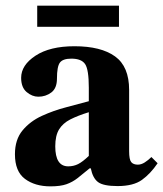

<svg xmlns="http://www.w3.org/2000/svg" viewBox="-20 -650 579 681"><path d="M159 11Q104 11 68.5 -15.5Q33 -42 33 -103Q33 -155 60 -187.5Q87 -220 128.5 -239Q170 -258 214.5 -269.5Q259 -281 295 -291V-339Q295 -403 282 -422.5Q269 -442 233 -442Q203 -442 192.5 -428Q182 -414 182 -371Q182 -337 162 -322Q142 -307 116 -307Q94 -307 74.5 -323.5Q55 -340 55 -374Q55 -419 106 -452.5Q157 -486 244 -486Q338 -486 388 -450Q438 -414 438 -331V-114Q438 -84 445.5 -75Q453 -66 469 -66Q481 -66 493.5 -74Q506 -82 517 -93L539 -71Q514 -34 483.5 -12Q453 10 397 10Q347 10 328 -4Q309 -18 302 -53H298Q274 -33 255.5 -18.5Q237 -4 215.5 3.5Q194 11 159 11ZM295 -97V-252Q256 -240 229.5 -226.5Q203 -213 189.5 -191Q176 -169 176 -131Q176 -60 222 -60Q241 -60 257 -68Q273 -76 295 -97ZM402 -555H112V-630H402Z"/></svg>

Font: STIX Two Text
Style: Bold
Weight: 700
Designer: Ross Mills, John Hudson & Paul Hanslow, Tiro Typeworks Ltd; with prior portions MicroPress Inc., and Coen Hoffman.
Foundry: Tiro Typeworks Ltd
Version: Version 2.13 b171